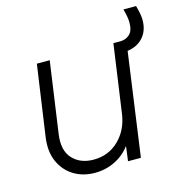

<svg xmlns="http://www.w3.org/2000/svg" viewBox="-102 -759 824 865"><g transform="rotate(-15 310.5 -327.0)"><path d="M237 12Q181 12 138.5 -14Q96 -40 74.5 -88Q53 -136 63 -204L110 -531H170L123 -200Q112 -125 148 -86Q184 -47 246 -47Q316 -47 364 -94Q412 -141 422 -214L467 -531H500Q525 -531 543 -547.5Q561 -564 561 -602Q561 -616 558 -632Q555 -648 550 -666H609Q614 -648 617.5 -630.5Q621 -613 621 -598Q621 -549 593.5 -518Q566 -487 520 -481L453 0H393L402 -69Q374 -31 330.5 -9.5Q287 12 237 12Z"/></g></svg>

Font: Plus Jakarta Sans Light
Style: Italic
Weight: 300
Italic angle: -8°
Designer: Gumpita Rahayu
Foundry: Tokotype
Version: Version 2.071; ttfautohint (v1.8.4.7-5d5b);gftools[0.9.29]